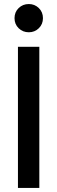

<svg xmlns="http://www.w3.org/2000/svg" viewBox="-20 -932 284 952"><path d="M69 0V-700H175V0ZM123 -772Q93 -772 72.5 -792Q52 -812 52 -842Q52 -872 72.5 -892Q93 -912 123 -912Q152 -912 172.5 -892Q193 -872 193 -842Q193 -812 172.5 -792Q152 -772 123 -772Z"/></svg>

Font: Rethink Sans Medium
Style: Regular
Weight: 500
Designer: The Rethink Sans project authors (Hans Thiessen). DM Sans designed by Colophon Foundry.
Foundry: Rethink Communications LLC
Version: Version 1.001